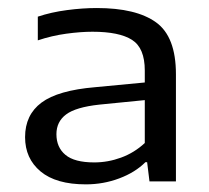

<svg xmlns="http://www.w3.org/2000/svg" viewBox="-20 -768 534 490"><path d="M199 -297.5Q123 -297.5 83.5 -330.5Q44 -363.5 44 -418Q44 -475 86 -506.2Q128 -537.5 223 -545.5L349.5 -557.5V-588Q349.5 -645.5 317 -666.2Q284.5 -687 216 -687Q186 -687 149.2 -682Q112.5 -677 76.5 -665V-725.5Q111 -737 150.8 -742.2Q190.5 -747.5 227 -747.5Q327.5 -747.5 378.2 -711Q429 -674.5 429 -578.5V-305H361.5L355.5 -354H351Q325 -328 284.5 -312.8Q244 -297.5 199 -297.5ZM124 -425.5Q124 -392 147 -372.8Q170 -353.5 220.5 -353.5Q255.5 -353.5 289 -365.8Q322.5 -378 349.5 -403V-512.5L233.5 -501Q173.5 -494.5 148.8 -476Q124 -457.5 124 -425.5Z"/></svg>

Font: Encode Sans Expanded Expanded
Style: Regular
Weight: 400
Width: 7
Designer: Multiple Designers
Foundry: Impallari Type
Version: Version 3.000; ttfautohint (v1.8.3) -l 8 -r 50 -G 200 -x 14 